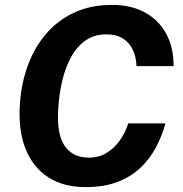

<svg xmlns="http://www.w3.org/2000/svg" viewBox="-20 -753 746 783"><path d="M328.9 10Q238.6 10 177 -29.9Q115.5 -69.7 85.5 -142.9Q55.5 -216 60.5 -316.3Q64.2 -400.6 89.9 -475.9Q115.6 -551.1 162.9 -609Q210.2 -666.8 278.8 -699.9Q347.3 -733 436.7 -733Q515.1 -733 571.6 -701.9Q628 -670.8 658.2 -614.6Q688.4 -558.4 687.9 -483.3H536.6Q535.5 -521 521.5 -550.3Q507.6 -579.6 480.9 -596.2Q454.2 -612.9 413.7 -612.9Q363.9 -612.9 328.2 -587.5Q292.4 -562.2 269.1 -518.8Q245.7 -475.5 233.3 -421.5Q221 -367.5 217.5 -309.8Q210.8 -205.9 243.8 -158Q276.7 -110.1 342.5 -110.1Q382.7 -110.1 414.4 -129.2Q446.2 -148.4 468.6 -180.3Q491.1 -212.1 503 -249.8H654.7Q640.7 -198.5 615.8 -151.7Q590.9 -104.9 552.3 -68.4Q513.7 -31.8 458.8 -10.9Q403.8 10 328.9 10Z"/></svg>

Font: Public Sans Thin
Style: Italic
Weight: 100
Italic angle: -8°
Designer: The Public Sans project authors (U.S. Web Design System). Libre Franklin designed by Pablo Impallari and Rodrigo Fuenzal
Version: Version 2.000